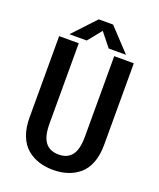

<svg xmlns="http://www.w3.org/2000/svg" viewBox="-158 -960 886 1068"><g transform="rotate(20 285.0 -426.0)"><path d="M449 -729.5H346.5L282 -810.5L216.5 -729.5H114L239 -863H324ZM64 -218V-700H180V-224.5Q180 -148.5 206.8 -114.2Q233.5 -80 285.5 -80Q337.5 -80 363.8 -114Q390 -148 390 -224V-700H506V-218Q506 -157 488.8 -111.8Q471.5 -66.5 440.2 -40.2Q409 -14 370.5 -1.5Q332 11 285.5 11Q239 11 200.5 -1.5Q162 -14 130.8 -40.2Q99.5 -66.5 81.8 -111.8Q64 -157 64 -218Z"/></g></svg>

Font: League Mono Narrow Medium
Style: Regular
Weight: 500
Width: 3
Designer: Tyler Finck
Foundry: The League of Moveable Type / Tyler Finck
Version: Version 2.210